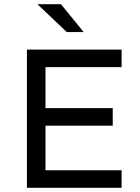

<svg xmlns="http://www.w3.org/2000/svg" viewBox="-20 -889 664 909"><path d="M107.4 0V-654.3H555.7V-571.3H195.3V-83H555.7V0ZM163.1 -293.9V-377H513.7V-293.9ZM295.9 -737.3 157.2 -869.1H268.6L376 -737.3Z"/></svg>

Font: Sen
Style: Regular
Weight: 400
Designer: Kosal Sen, Philatype
Foundry: Philatype
Version: Version 2.000;gftools[0.9.31]